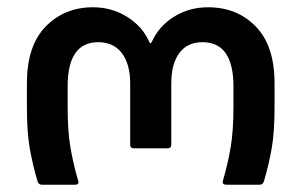

<svg xmlns="http://www.w3.org/2000/svg" viewBox="-20 -508 829 528"><path d="M398 -394Q417 -436 458.5 -462Q500 -488 552 -488Q632 -488 683.5 -435Q735 -382 735 -279V-213Q735 -146 727.5 -102Q720 -58 706 -10Q703 0 694 0H603Q590 0 593 -11Q607 -59 614.5 -104Q622 -149 622 -213V-270Q622 -392 537 -392Q495 -392 473 -362Q451 -332 451 -278V-110Q451 -100 440 -100H349Q338 -100 338 -110V-278Q338 -332 315 -362Q292 -392 250 -392Q166 -392 166 -270V-213Q166 -149 173.5 -104Q181 -59 195 -11L196 -7Q196 0 186 0H95Q86 0 83 -10Q69 -58 61.5 -102Q54 -146 54 -213V-279Q54 -382 105.5 -435Q157 -488 236 -488Q287 -488 329 -462Q371 -436 390 -394Q393 -384 398 -394Z"/></svg>

Font: Barlow GEO Semi Bold
Style: Regular
Weight: 600
Designer: Jeremy Tribby
Foundry: Tribby Type
Version: Version 1.408